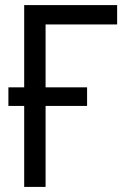

<svg xmlns="http://www.w3.org/2000/svg" viewBox="-20 -734 540 754"><path d="M159 -638V-391H322V-318H159V0H75V-318H13V-391H75V-714H440V-638Z"/></svg>

Font: Noto Sans Mono UI Cond
Style: Regular
Weight: 400
Width: 3
Monospace: yes
Designer: Monotype Design team
Foundry: Monotype Imaging Inc.
Version: Version 1.000